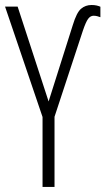

<svg xmlns="http://www.w3.org/2000/svg" viewBox="-20 -740 422 760"><path d="M148.4 0V-276.9L0 -713.9H49.8L172.4 -338.4L268.1 -640.6Q283.2 -690.4 300.8 -705.3Q318.4 -720.2 342.3 -720.2Q353.5 -720.2 362.1 -718.3Q370.6 -716.3 377.4 -713.4V-671.9Q372.1 -673.8 365.2 -675.8Q358.4 -677.7 350.6 -677.7Q337.9 -677.7 328.9 -665.5Q319.8 -653.3 308.1 -618.7L195.8 -277.8V0Z"/></svg>

Font: Open Sans Condensed Light
Style: Regular
Weight: 300
Width: 3
Designer: Monotype Design Team
Foundry: Monotype Imaging Inc.
Version: Version 3.003; ttfautohint (v1.8.4)